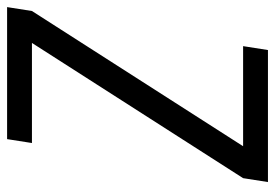

<svg xmlns="http://www.w3.org/2000/svg" viewBox="-137 -638 775 541"><g transform="rotate(-90 250.5 -367.5)"><path d="M8 0 19 -70 400 -665H118L129 -735H501L490 -665L109 -70H391L380 0Z"/></g></svg>

Font: Iosevka Term Oblique
Style: Regular
Weight: 400
Italic angle: -9°
Monospace: yes
Designer: Belleve Invis
Foundry: Belleve Invis
Version: Version 31.4.0